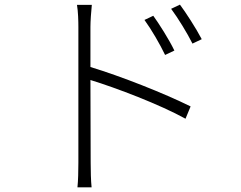

<svg xmlns="http://www.w3.org/2000/svg" viewBox="-20 -773 1040 828"><path d="M641 -705 603 -687C633 -646 670 -582 692 -536L732 -555C709 -603 665 -672 641 -705ZM756 -753 718 -735C749 -693 787 -631 810 -585L850 -604C825 -652 780 -721 756 -753ZM318 -72C318 -36 317 7 314 35H375C372 7 371 -38 371 -72L370 -428C481 -394 670 -322 780 -261L802 -314C687 -371 502 -444 370 -484V-657C370 -680 373 -724 376 -752H312C317 -723 318 -681 318 -657C318 -574 318 -115 318 -72Z"/></svg>

Font: Noto Sans HK Light
Style: Regular
Weight: 300
Designer: Ryoko NISHIZUKA 西塚涼子 (kana, bopomofo & ideographs); Paul D. Hunt (Latin, Greek & Cyrillic); Sandoll Communications 산돌커뮤니
Foundry: Adobe
Version: Version 2.004;hotconv 1.0.118;makeotfexe 2.5.65603